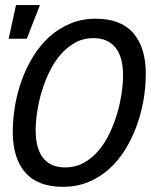

<svg xmlns="http://www.w3.org/2000/svg" viewBox="-20 -720 590 749"><path d="M225.1 8.8Q127.4 8.8 78.6 -47.1Q29.8 -103 29.8 -206.1Q29.8 -255.4 38.6 -307.4Q47.4 -359.4 65.2 -408.2Q83 -457 109.9 -500.5Q136.7 -543.9 172.6 -576.4Q208.5 -608.9 253.9 -627.9Q299.3 -647 354 -647Q451.2 -647 500 -590.8Q548.8 -534.7 548.8 -432.1Q548.8 -382.8 540 -330.8Q531.2 -278.8 513.4 -229.7Q495.6 -180.7 469 -137.2Q442.4 -93.8 406.2 -61.3Q370.1 -28.8 325 -10Q279.8 8.8 225.1 8.8ZM460 -425.8Q460 -459 453.4 -485.8Q446.8 -512.7 432.6 -531.5Q418.5 -550.3 396.7 -560.8Q375 -571.3 344.2 -571.3Q304.7 -571.3 272.5 -553.2Q240.2 -535.2 215.1 -505.6Q189.9 -476.1 171.9 -438.2Q153.8 -400.4 142.1 -360.6Q130.4 -320.8 124.8 -282Q119.1 -243.2 119.1 -211.9Q119.1 -178.7 125.7 -152.1Q132.3 -125.5 146.2 -106.4Q160.2 -87.4 182.1 -77.1Q204.1 -66.9 234.9 -66.9Q274.4 -66.9 306.6 -84.7Q338.9 -102.5 364 -132.1Q389.2 -161.6 407.2 -199.5Q425.3 -237.3 437 -277.1Q448.7 -316.9 454.3 -355.7Q460 -394.5 460 -425.8ZM135.7 -700.2 84.5 -568.8H13.7L42.5 -700.2ZM540 -638.2Z"/></svg>

Font: Code New Roman
Style: Italic
Weight: 400
Italic angle: -11°
Monospace: yes
Designer: Sam Radian
Foundry: Code New Roman
Version: Version 1.508 October 19, 2014